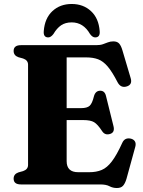

<svg xmlns="http://www.w3.org/2000/svg" viewBox="-20 -927 717 965"><path d="M48.5 -671Q48.5 -700 85.5 -700H463.5Q484 -700 497.2 -704.8Q510.5 -709.5 522.5 -714.2Q534.5 -719 550 -719Q569 -719 578.8 -708.2Q588.5 -697.5 595.5 -673.5L637 -533.5Q646 -502.5 618.5 -493Q587.5 -482.5 571 -513.5Q544 -566 521.2 -592.8Q498.5 -619.5 473.2 -629Q448 -638.5 414 -638.5H315V-383.5H387Q418 -383.5 430.8 -395.5Q443.5 -407.5 452 -442.5Q459.5 -470.5 483 -471Q506 -471.5 512.5 -445.5L550.5 -292.5Q558 -262 534 -254Q508 -245.5 493.5 -267.5Q471 -302 453 -312.8Q435 -323.5 399 -323.5H315V-117Q315 -61.5 373 -61.5H428.5Q464.5 -61.5 491.2 -72.8Q518 -84 542.2 -115.8Q566.5 -147.5 594.5 -209Q606.5 -236 636 -230.5Q651 -227.5 657.8 -216.8Q664.5 -206 660 -189.5L615.5 -27.5Q608.5 -4.5 598.2 6.8Q588 18 567.5 18Q547 18 530.2 9Q513.5 0 483.5 0H85.5Q48.5 0 48.5 -29Q48.5 -52 72.5 -60.5L96 -67Q121 -75.5 121 -98V-602Q121 -624.5 96 -633L72.5 -639.5Q48.5 -648 48.5 -671ZM340.5 -814.5Q308.5 -814.5 287 -799.8Q265.5 -785 248.5 -756Q235.5 -739 222.5 -739Q197 -739 200 -771Q205 -835.5 243.5 -871.2Q282 -907 340.5 -907Q398.5 -907 437.2 -871.2Q476 -835.5 481 -771Q484 -739 458 -739Q445 -739 432.5 -756Q399 -814.5 340.5 -814.5Z"/></svg>

Font: Fraunces 9pt S000
Style: Bold
Weight: 700
Version: Version 1.000; ttfautohint (v1.8.3)